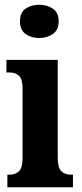

<svg xmlns="http://www.w3.org/2000/svg" viewBox="-20 -788 343 808"><path d="M145 -628Q111 -628 87.5 -645Q64 -662 64 -698Q64 -735 87.5 -751.5Q111 -768 145 -768Q178 -768 202.5 -751.5Q227 -735 227 -698Q227 -662 202.5 -645Q178 -628 145 -628ZM11 0V-53H21Q45 -53 60 -67.5Q75 -82 75 -125V-415Q75 -455 60 -469Q45 -483 21 -483H7V-536H223V-125Q223 -82 238 -67.5Q253 -53 278 -53H287V0Z"/></svg>

Font: Noto Serif Ethiopic ExtraCondensed ExtraBold
Style: Regular
Weight: 800
Width: 2
Designer: Monotype Design Team
Foundry: Monotype Imaging Inc.
Version: Version 2.102; ttfautohint (v1.8.4.7-5d5b)